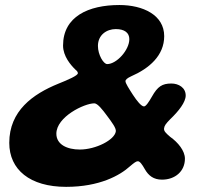

<svg xmlns="http://www.w3.org/2000/svg" viewBox="-20 -668 799 746"><path d="M237 58C367.5 58 446.5 13 484.5 -21.5C501 -35.5 509 -41.5 515.5 -41.5C523.5 -41.5 532 -29.5 542.5 -11C557 14.5 576.5 30 609.5 30C660.5 30 698.5 -2.5 698.5 -51.5C698.5 -82 672 -114.5 641 -136.5C623.5 -151.5 616 -159 617.5 -169.5C619 -180 624 -187 641.5 -205C674.5 -236.5 701.5 -271 701.5 -297C701.5 -327.5 674 -343.5 646 -343.5C610 -343.5 592.5 -332 570.5 -293C558.5 -272 547 -254.5 539.5 -254.5C529 -254.5 511.5 -276.5 496.5 -299.5C481 -323.5 467.5 -344.5 467.5 -352.5C467.5 -358.5 474.5 -364.5 489.5 -371.5C559.5 -402 618 -452 618 -527.5C618 -610 535 -648.5 444 -648.5C324 -648.5 225 -604 225 -491C225 -449.5 255 -415 273 -397.5C278.5 -393 282.5 -389 282.5 -383.5C282.5 -374.5 246 -358.5 206 -342.5C108 -302.5 16 -237.5 16 -113C16 -9 96 58 237 58ZM396.5 -419C382 -419 360.5 -455.5 360.5 -489.5C360.5 -532.5 394.5 -555 430 -555C464 -555 482.5 -540.5 482.5 -516C482.5 -473.5 433 -419 396.5 -419ZM290 -87C241.5 -87 199 -106 199 -148.5C199 -214 307.5 -266.5 346.5 -266.5C359 -266.5 378 -242.5 396 -218C415.5 -192 432 -169.5 430 -157.5C425.5 -124.5 352.5 -87 290 -87Z"/></svg>

Font: Gluten
Style: Bold Italic
Weight: 700
Italic angle: -13°
Designer: Tyler Finck
Foundry: Etcetera Type Company
Version: Version 0.920